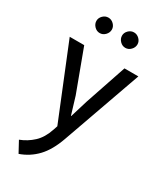

<svg xmlns="http://www.w3.org/2000/svg" viewBox="-225 -753 911 1078"><g transform="rotate(30 230.5 -214.5)"><path d="M9 -470H103L203 -201L237 -89H239L273 -201L364 -470H454L273 40Q243 125 197.5 173Q152 221 89 243L51 173Q98 155 134.5 121Q171 87 191 27L200 0ZM94 -623Q94 -642 109 -657Q124 -672 144 -672Q164 -672 179 -657Q194 -642 194 -623Q194 -603 179 -587.5Q164 -572 144 -572Q124 -572 109 -587.5Q94 -603 94 -623ZM260 -623Q260 -642 275 -657Q290 -672 310 -672Q330 -672 345 -657Q360 -642 360 -623Q360 -603 345 -587.5Q330 -572 310 -572Q290 -572 275 -587.5Q260 -603 260 -623Z"/></g></svg>

Font: Ek Mukta
Style: Regular
Weight: 400
Designer: Girish Dalvi and Yashodeep Gholap
Foundry: Ek Type
Version: Version 2.538;PS 1.001;hotconv 16.6.51;makeotf.lib2.5.65220;